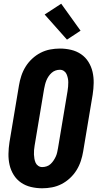

<svg xmlns="http://www.w3.org/2000/svg" viewBox="-20 -1004 540 1032"><path d="M207 8Q176 8 146.5 1Q117 -6 93 -22.5Q69 -39 53.5 -64Q38 -89 31.5 -117.5Q25 -146 25.5 -177Q26 -208 31 -240L82 -545Q86 -570 94.5 -596Q103 -622 117.5 -645.5Q132 -669 153 -688.5Q174 -708 198.5 -720.5Q223 -733 249.5 -738Q276 -743 302 -743Q333 -743 362.5 -736Q392 -729 416 -712.5Q440 -696 455.5 -671Q471 -646 477.5 -617.5Q484 -589 483.5 -558Q483 -527 478 -495L427 -190Q423 -165 414.5 -139Q406 -113 391.5 -89.5Q377 -66 356 -46.5Q335 -27 310.5 -14.5Q286 -2 259.5 3Q233 8 207 8ZM207 -106Q219 -106 231 -110Q243 -114 252 -122.5Q261 -131 268 -141.5Q275 -152 280 -163Q285 -174 287.5 -186Q290 -198 292 -209L343 -514Q345 -526 346 -538Q347 -550 347 -561.5Q347 -573 344.5 -584.5Q342 -596 337.5 -606Q333 -616 323.5 -622.5Q314 -629 302 -629Q290 -629 278.5 -625Q267 -621 257.5 -612.5Q248 -604 241 -593.5Q234 -583 229.5 -572Q225 -561 222 -549Q219 -537 217 -526L166 -221Q164 -209 163 -197Q162 -185 162.5 -173.5Q163 -162 165 -150.5Q167 -139 171.5 -129Q176 -119 185.5 -112.5Q195 -106 207 -106ZM340 -791 220 -926 309 -984 413 -839Z"/></svg>

Font: Iosevka Term Curly Heavy
Style: Italic
Weight: 900
Italic angle: -9°
Designer: Belleve Invis
Foundry: Belleve Invis
Version: Version 32.3.0